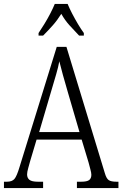

<svg xmlns="http://www.w3.org/2000/svg" viewBox="-20 -951 619 971"><path d="M0 0V-32H15Q41 -32 53 -46Q65 -60 79 -107L267 -714H316L510 -76Q518 -48 530 -40Q542 -32 569 -32H579V0H369V-32H390Q420 -32 431 -40.5Q442 -49 442 -67Q442 -77 437 -95Q432 -113 428 -129L393 -245H165L133 -138Q129 -123 123 -102Q117 -81 117 -69Q117 -51 129 -41.5Q141 -32 172 -32H198V0ZM178 -283H382L323 -485Q309 -533 298 -572.5Q287 -612 280 -641Q275 -613 264 -575Q253 -537 241 -497ZM175 -784Q188 -803 204 -829Q220 -855 234 -882Q248 -909 257 -931H322Q331 -909 345 -882Q359 -855 374.5 -829Q390 -803 404 -784V-771H380Q354 -798 331 -823.5Q308 -849 290 -881Q270 -849 247.5 -823.5Q225 -798 198 -771H175Z"/></svg>

Font: Noto Serif Condensed Light
Style: Regular
Weight: 300
Width: 3
Designer: Monotype Design Team
Foundry: Monotype Imaging Inc.
Version: Version 2.013